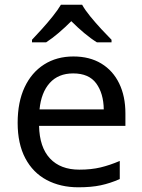

<svg xmlns="http://www.w3.org/2000/svg" viewBox="-20 -786 604 816"><path d="M292 -546Q361 -546 410.5 -516Q460 -486 486.5 -431.5Q513 -377 513 -304V-251H146Q148 -160 192.5 -112.5Q237 -65 317 -65Q368 -65 407.5 -74.5Q447 -84 489 -102V-25Q448 -7 408 1.5Q368 10 313 10Q237 10 178.5 -21Q120 -52 87.5 -113.5Q55 -175 55 -264Q55 -352 84.5 -415Q114 -478 167.5 -512Q221 -546 292 -546ZM291 -474Q228 -474 191.5 -433.5Q155 -393 148 -321H421Q420 -389 389 -431.5Q358 -474 291 -474ZM329 -766Q341 -744 363.5 -716.5Q386 -689 410.5 -662.5Q435 -636 454 -617V-606H392Q366 -622 338 -645.5Q310 -669 283 -696Q256 -669 229 -646Q202 -623 176 -606H116V-617Q135 -637 158.5 -663Q182 -689 204 -716.5Q226 -744 239 -766Z"/></svg>

Font: Noto Sans Avestan
Style: Regular
Weight: 400
Designer: Monotype Design Team
Foundry: Monotype Imaging Inc.
Version: Version 2.003; ttfautohint (v1.8.4.7-5d5b)